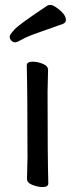

<svg xmlns="http://www.w3.org/2000/svg" viewBox="-20 -739 303 775"><path d="M152 16Q133 16 111 7.5Q89 -1 89 -17L91 -105Q91 -368 88 -475Q88 -490 112 -490Q131 -490 152.5 -481.5Q174 -473 174 -457L172 -368Q172 -105 175 1Q175 16 152 16ZM19 -591Q19 -599 39 -620.5Q59 -642 172 -717Q176 -719 184 -719Q193 -719 207 -709Q246 -682 246 -659Q246 -648 235 -643Q186 -625 138 -608.5Q90 -592 69.5 -580Q49 -568 41 -568Q33 -568 26 -575Q19 -582 19 -591Z"/></svg>

Font: LXGW WenKai Medium
Style: Regular
Weight: 500
Designer: LXGW / Fontworks Inc.
Foundry: LXGW / Fontworks Inc.
Version: Version 1.501; October 10, 2024